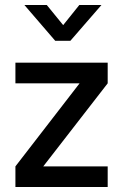

<svg xmlns="http://www.w3.org/2000/svg" viewBox="-20 -752 495 772"><path d="M42 0ZM42 -83 300 -417H42V-500H413V-417L154 -83H413V0H42ZM168 -732 234 -651 299 -732H388L263 -588H202L78 -732Z"/></svg>

Font: Cairo SemiBold
Style: Regular
Weight: 600
Designer: Mohamed Gaber, the designers of Titillium
Foundry: Kief Type Foundry
Version: Version 2.009; ttfautohint (v1.5.33-1714) -l 8 -r 50 -G 200 